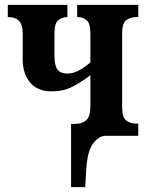

<svg xmlns="http://www.w3.org/2000/svg" viewBox="-20 -556 601 786"><path d="M271 210V-49H291Q316 -49 333 -64Q350 -79 350 -122V-248Q310 -218 274.5 -200Q239 -182 191 -182Q134 -182 103.5 -218Q73 -254 73 -312V-418Q73 -456 57.5 -471Q42 -486 16 -486H12V-536H256V-486H254Q237 -486 220 -474.5Q203 -463 203 -420V-326Q203 -287 215.5 -271Q228 -255 254 -255Q278 -255 299 -265.5Q320 -276 350 -300V-418Q350 -460 335 -473Q320 -486 299 -486H296V-536H546V-486H537Q514 -486 497 -473.5Q480 -461 480 -420V-117Q480 -75 497 -62.5Q514 -50 538 -50H546V0H412Q385 0 361.5 31Q338 62 333 137L329 210Z"/></svg>

Font: Noto Serif ExtraCondensed
Style: Bold
Weight: 700
Width: 2
Designer: Monotype Design Team
Foundry: Monotype Imaging Inc.
Version: Version 2.014; ttfautohint (v1.8.4.7-5d5b)